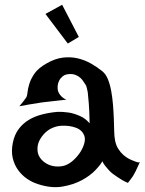

<svg xmlns="http://www.w3.org/2000/svg" viewBox="-20 -802 602 798"><path d="M87.9 -395.5Q92.8 -401.4 94.2 -417.5Q95.7 -433.6 102.1 -454.1Q108.4 -474.6 124 -497.1Q139.6 -519.5 174.8 -539.1Q209 -558.6 241.2 -562.5Q273.4 -566.4 302.7 -559.6Q332 -552.7 357.9 -538.1Q383.8 -523.4 405.3 -505.9Q419.9 -494.1 428.7 -472.2Q437.5 -450.2 442.4 -422.9Q447.3 -395.5 449.7 -365.7Q452.1 -335.9 453.1 -308.1Q454.1 -280.3 454.6 -257.3Q455.1 -234.4 458 -219.7Q461.9 -198.2 471.7 -183.1Q481.4 -168 493.2 -157.7Q504.9 -147.5 516.6 -141.6Q528.3 -135.7 537.1 -132.8Q543 -129.9 547.9 -128.9Q557.6 -125 561.5 -128.9Q555.7 -115.2 550.8 -105.5Q545.9 -95.7 543 -88.9Q539.1 -81.1 536.1 -76.2Q533.2 -70.3 529.3 -65.4Q526.4 -60.5 521.5 -54.7Q516.6 -48.8 511.7 -42Q499 -46.9 487.8 -53.7Q476.6 -60.5 467.8 -66.4Q457 -73.2 448.2 -80.1Q439.5 -86.9 431.6 -95.7Q424.8 -103.5 417.5 -112.3Q410.2 -121.1 405.3 -131.8Q399.4 -119.1 377.4 -95.7Q355.5 -72.3 320.3 -53.2Q285.2 -34.2 238.8 -26.4Q192.4 -18.6 136.7 -37.1Q112.3 -44.9 90.8 -60.1Q69.3 -75.2 54.2 -96.7Q39.1 -118.2 32.7 -146Q26.4 -173.8 33.2 -208Q40 -242.2 57.6 -265.6Q75.2 -289.1 99.6 -303.7Q124 -318.4 154.3 -326.2Q184.6 -334 216.8 -336.9Q242.2 -337.9 267.6 -334Q289.1 -330.1 312.5 -319.8Q335.9 -309.6 352.5 -289.1Q351.6 -340.8 349.1 -371.6Q346.7 -402.3 344.7 -418.9Q340.8 -438.5 337.9 -446.3Q333 -453.1 327.6 -461.9Q322.3 -470.7 314.5 -478Q306.6 -485.4 294.9 -490.2Q283.2 -495.1 267.6 -494.1Q251 -493.2 241.2 -485.4Q231.4 -477.5 226.1 -467.3Q220.7 -457 219.7 -445.3Q218.8 -433.6 220.7 -424.8Q222.7 -418.9 226.6 -412.1Q230.5 -406.2 237.3 -399.4Q244.1 -392.6 255.9 -387.7Q233.4 -384.8 215.8 -383.3Q198.2 -381.8 185.5 -379.9Q170.9 -377.9 160.2 -377Q149.4 -376 134.8 -373Q122.1 -371.1 103.5 -368.2Q85 -365.2 60.5 -360.4Q66.4 -367.2 71.3 -373.5Q76.2 -379.9 80.1 -384.8Q84 -390.6 87.9 -395.5ZM234.4 -279.3Q216.8 -278.3 199.2 -271Q181.6 -263.7 168 -250.5Q154.3 -237.3 145 -220.2Q135.7 -203.1 135.7 -182.6Q135.7 -162.1 146 -147Q156.2 -131.8 173.3 -122.1Q190.4 -112.3 210.4 -110.4Q230.5 -108.4 250 -114.3Q268.6 -121.1 285.2 -136.2Q301.8 -151.4 313.5 -169.4Q325.2 -187.5 330.1 -205.6Q335 -223.6 331.1 -235.4Q323.2 -260.7 295.9 -271Q268.6 -281.2 234.4 -279.3ZM168.9 -744.1 238.3 -782.2 307.6 -648.4 261.7 -621.1Z"/></svg>

Font: Irish Growler
Style: Regular
Weight: 400
Designer: Squid
Foundry: Font Diner, Inc DBA Sideshow
Version: Version 1.000